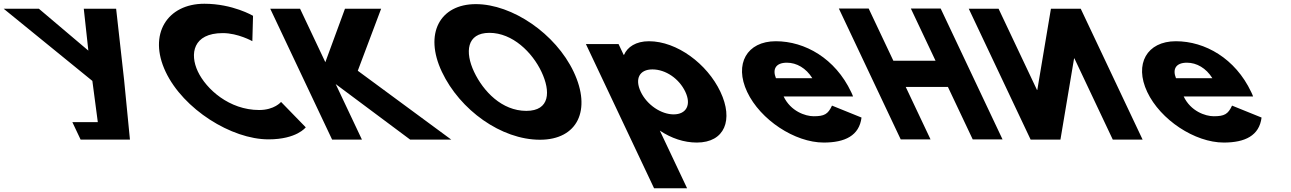

<svg xmlns="http://www.w3.org/2000/svg" viewBox="-298 -749 6917 1029"><path d="M-278.2 -702.1 197 -315.4 226.2 -94.4H89.8L134 -0.9H238.6H398.4L367.1 -320.5L324.4 -702.1H151L175.5 -477.7L-89.5 -702.1Z M1091.1 -159.4C930.5 -159.4 806.9 -271.6 762.3 -365.9C718.1 -459.4 735.6 -571.6 896.2 -571.6C977.8 -571.6 1054.4 -528.3 1054.4 -528.3L1058.1 -664.3C1058.1 -664.3 949.4 -728.9 797.2 -728.9C598.3 -728.9 494.4 -565.7 589.7 -364.2C684.5 -163.6 942.7 -2.1 1140.8 -2.1C1292.9 -2.1 1340.6 -66.7 1340.6 -66.7L1208.3 -202.7C1208.3 -202.7 1172.7 -159.4 1091.1 -159.4Z M2120.3 -0.9 1619.5 -369.8 1744.6 -702.1H1550.8L1445.6 -415.7L1310.2 -702.1H1150.4L1481.9 -0.9H1641.7L1501.1 -298.4L1900.1 -0.9Z M2070.3 -363.9C2167.1 -159.1 2388.5 -0.1 2595.9 -0.1C2797.3 -0.1 2873.5 -159.1 2776.6 -363.9C2679.8 -568.8 2447 -726.9 2252.3 -726.9C2059.4 -726.9 1973.4 -568.8 2070.3 -363.9ZM2242.8 -363.9C2193.4 -468.5 2201.8 -573 2325 -573C2449.1 -573 2554.7 -468.5 2604.1 -363.9C2653.5 -259.4 2650.2 -154.8 2522.7 -154.8C2391.8 -154.8 2292.3 -259.4 2242.8 -363.9Z M3563 -257C3492.1 -407 3329.9 -528 3179.9 -528C3109.9 -528 3064.5 -497 3046.4 -455H3044.4L3017 -513H2842L3207.4 260H3384.4L3238.3 -49C3299.7 -8 3367.6 15 3436.6 15C3586.6 15 3633.9 -107 3563 -257ZM3375 -257C3408.6 -186 3379.2 -136 3312.2 -136C3246.2 -136 3169.6 -186 3136 -257C3102.9 -327 3129.3 -377 3198.3 -377C3270.3 -377 3341.9 -327 3375 -257Z M4273.8 -232C4272 -238 4266.8 -249 4263.5 -256C4178.4 -436 4015.9 -528 3859.9 -528C3704.9 -528 3635.6 -406 3706.5 -256C3776.9 -107 3961.6 15 4116.6 15C4230.6 15 4307.1 -22 4319.2 -119L4161 -183C4139.7 -137 4119.9 -126 4062.9 -126C4017.9 -126 3939.2 -153 3901.8 -232ZM3860.5 -330C3841.3 -377 3858.3 -413 3919.3 -413C3971.3 -413 4022 -384 4055.5 -330Z M4556.1 -283.2H4782.2L4915.2 -1.9H5075L4743.5 -703.1H4583.7L4715.9 -423.5H4489.8L4357.6 -703.1H4197.8L4529.3 -1.9H4689.1Z M5460.1 -436.1H5458.4L5385.3 -0.9H5225.5L4894 -702.1H5053.8L5259.6 -266.9H5261.3L5334.3 -702.1H5494.1L5825.6 -0.9H5665.8Z M6417.8 -232C6416 -238 6410.8 -249 6407.5 -256C6322.4 -436 6159.9 -528 6003.9 -528C5848.9 -528 5779.6 -406 5850.5 -256C5920.9 -107 6105.6 15 6260.6 15C6374.6 15 6451.1 -22 6463.2 -119L6305 -183C6283.7 -137 6263.9 -126 6206.9 -126C6161.9 -126 6083.2 -153 6045.8 -232ZM6004.5 -330C5985.3 -377 6002.3 -413 6063.3 -413C6115.3 -413 6166 -384 6199.5 -330Z"/></svg>

Font: Hussar
Style: BdOpOblFive
Weight: 700
Foundry: Cannot Into Space Fonts
Version: Version 2.00